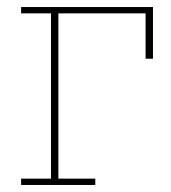

<svg xmlns="http://www.w3.org/2000/svg" viewBox="-20 -526 487 546"><path d="M40 -18H125V-488H40V-506H415V-359H394V-488H146V-18H251V0H40Z"/></svg>

Font: IBM Plex Serif Thin
Style: Regular
Weight: 100
Designer: Mike Abbink, Paul van der Laan, Pieter van Rosmalen
Foundry: Bold Monday
Version: Version 3.001